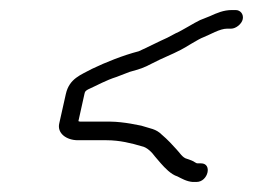

<svg xmlns="http://www.w3.org/2000/svg" viewBox="-20 -452 503 382"><path d="M449 -432H441C425 -432 411 -426 398 -420L378 -412C367 -407 342 -391 330 -386L313 -377C295 -369 274 -358 256 -350C225 -342 190 -328 163 -315C141 -303 118 -296 111 -265L98 -207C93 -187 112 -173 135 -173H192C218 -173 242 -167 262 -161C273 -159 283 -148 288 -141L300 -127C308 -118 320 -105 333 -101C341 -97 351 -91 363 -90H371C394 -90 403 -127 380 -127H373C371 -127 370 -128 368 -129C364 -132 358 -134 352 -136C343 -138 337 -149 331 -155L318 -169C313 -174 308 -179 302 -184C290 -196 279 -196 261 -202L240 -206C228 -208 212 -210 200 -210H143C140 -210 138 -210 136 -211L148 -265C149 -270 150 -271 155 -274C175 -283 190 -292 212 -299L238 -309C259 -315 264 -316 283 -326C304 -337 321 -343 340 -353C350 -358 374 -374 385 -378C398 -383 417 -395 432 -395H440C449 -395 461 -404 463 -414C465 -424 458 -432 449 -432Z"/></svg>

Font: Electronic
Style: SeLtIt
Weight: 300
Version: Version 1.011